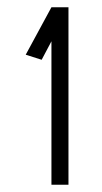

<svg xmlns="http://www.w3.org/2000/svg" viewBox="-20 -752 281 530"><path d="M122 -732H169V-242H122V-638L95 -587L51 -601Z"/></svg>

Font: Mixer
Style: Regular
Weight: 400
Version: Version 1.0